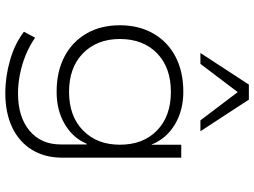

<svg xmlns="http://www.w3.org/2000/svg" viewBox="-140 -654 980 741"><g transform="rotate(90 350.5 -283.0)"><path d="M339 187Q275 187 211 168.5Q147 150 102 115L125 72Q157 94 192.5 108.5Q228 123 266 130.5Q304 138 340 138Q431 138 484 93.5Q537 49 537 -27V-127H534Q513 -75 459.5 -43Q406 -11 334 -11Q256 -11 198.5 -41Q141 -71 109 -126Q77 -181 77 -255Q77 -329 109 -384.5Q141 -440 198.5 -470Q256 -500 334 -500Q406 -500 460.5 -467Q515 -434 537 -378H538V-492H588V-33Q588 34 558 83.5Q528 133 472 160Q416 187 339 187ZM334 -59Q428 -59 483 -113Q538 -167 538 -255Q538 -345 483 -398.5Q428 -452 334 -452Q240 -452 185 -398.5Q130 -345 130 -255Q130 -167 185 -113Q240 -59 334 -59ZM184 -566 306 -753H364L486 -566H444L335 -710L226 -566Z"/></g></svg>

Font: Nunito Sans 7pt SemiExpanded ExtraLight
Style: Regular
Weight: 250
Width: 6
Designer: Vernon Adams
Foundry: Vernon Adams
Version: Version 3.101;gftools[0.9.27]